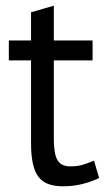

<svg xmlns="http://www.w3.org/2000/svg" viewBox="-20 -642 379 674"><path d="M11 -500H89V-599L169 -622V-500H305V-430H169V-153Q169 -101 182 -79.5Q195 -58 226 -58Q252 -58 270 -63.5Q288 -69 310 -78L328 -17Q301 -4 269 4Q237 12 200 12Q139 12 114 -22.5Q89 -57 89 -138V-430H11Z"/></svg>

Font: PT Sans
Style: Regular
Weight: 400
Designer: A.Korolkova, O.Umpeleva, V.Yefimov
Foundry: ParaType Ltd
Version: Version 2.003